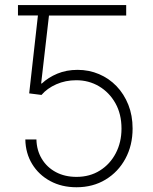

<svg xmlns="http://www.w3.org/2000/svg" viewBox="-20 -748 619 777"><path d="M171.4 -727.5V-685.5H52.7V-727.5ZM289.6 9.8Q229.5 9.8 183.1 -15.4Q136.7 -40.5 110.1 -84.2Q83.5 -127.9 82.5 -183.6H127.4Q128.4 -139.6 149.2 -105.2Q169.9 -70.8 206.1 -51.5Q242.2 -32.2 289.6 -32.2Q343.3 -32.2 384.3 -57.9Q425.3 -83.5 448.5 -127.9Q471.7 -172.4 471.7 -227.5Q471.7 -286.6 447 -330.3Q422.4 -374 380.9 -398.7Q339.4 -423.3 288.6 -423.3Q245.1 -423.3 208 -407Q170.9 -390.6 147.9 -363.8L98.1 -370.1L138.2 -727.5H490.7V-685.1H178.2L146.5 -410.2H149.4Q175.3 -434.6 212.2 -450Q249 -465.3 293.9 -465.3Q340.3 -465.3 380.9 -448Q421.4 -430.7 451.7 -399.2Q481.9 -367.7 499.3 -324.2Q516.6 -280.8 516.6 -228Q516.6 -159.7 487.5 -106Q458.5 -52.2 407.2 -21.2Q356 9.8 289.6 9.8Z"/></svg>

Font: Inter 17pt ExtraLight
Style: Regular
Weight: 250
Version: Version 4.001;git-66647c0bb